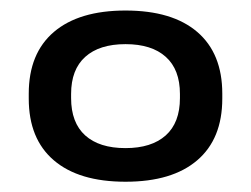

<svg xmlns="http://www.w3.org/2000/svg" viewBox="-20 -668 489 374"><path d="M224.5 -314Q133.5 -314 84.8 -355.8Q36 -397.5 36 -476V-485.5Q36 -564 85 -605.8Q134 -647.5 224.5 -647.5Q315.5 -647.5 364.2 -605.8Q413 -564 413 -485.5V-476Q413 -397.5 364.2 -355.8Q315.5 -314 224.5 -314ZM224.5 -379.5Q275 -379.5 302.8 -404.2Q330.5 -429 330.5 -477V-485Q330.5 -532.5 303 -557.2Q275.5 -582 224.5 -582Q173.5 -582 146 -557.2Q118.5 -532.5 118.5 -485V-477Q118.5 -429 146 -404.2Q173.5 -379.5 224.5 -379.5Z"/></svg>

Font: Anek Latin Expanded Medium
Style: Regular
Weight: 500
Width: 7
Designer: Yesha Goshar
Foundry: Ek Type
Version: Version 1.003